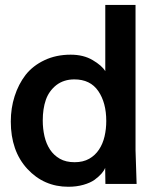

<svg xmlns="http://www.w3.org/2000/svg" viewBox="-20 -731 648 763"><path d="M276.4 -86.4Q310.5 -86.4 334.5 -100.1Q358.4 -113.8 373.5 -136.7Q388.7 -159.7 395.5 -189Q402.3 -218.3 402.3 -250Q402.3 -322.8 370.6 -369.1Q338.9 -415.5 275.4 -415.5Q233.4 -415.5 203.6 -392.6Q174.3 -369.1 162.1 -334Q149.9 -298.8 149.9 -252Q149.9 -219.7 156.7 -189.7Q163.6 -159.7 178.7 -136.7Q193.8 -113.8 217.8 -100.1Q241.7 -86.4 276.4 -86.4ZM251.5 11.2Q154.3 11.2 88.4 -60.1Q22.9 -131.3 22.9 -248Q22.9 -301.3 38.1 -348.6Q53.2 -396 81.5 -433.1Q110.8 -470.2 157 -491.9Q203.1 -513.7 260.7 -513.7Q312 -513.7 348.1 -492.2Q384.8 -470.7 398.4 -448.2V-711.4H518.6V-133.8Q518.6 -130.9 522.9 0H398.9L397.9 -64Q393.6 -52.7 383.3 -41Q373 -29.3 356 -16.6Q338.9 -4.4 311.5 3.4Q284.2 11.2 251.5 11.2Z"/></svg>

Font: Ride
Style: Bold
Weight: 700
Version: Version 3.000